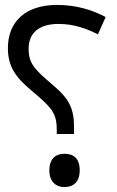

<svg xmlns="http://www.w3.org/2000/svg" viewBox="-20 -744 474 778"><path d="M210 -201H280V-228C280 -303 261 -343 196 -398C119 -463 96 -487 96 -547C96 -611 139 -647 217 -647C283 -647 331 -627 377 -605L408 -675C355 -703 291 -724 211 -724C84 -724 12 -657 12 -549C12 -459 58 -418 130 -358C197 -301 210 -275 210 -218ZM241 14C277 14 303 -6 303 -54C303 -103 277 -121 241 -121C208 -121 180 -103 180 -54C180 -6 208 14 241 14Z"/></svg>

Font: Noto Sans Arabic UI XCn
Style: Regular
Weight: 400
Width: 2
Designer: Monotype Design Team, Nadine Chahine and Nizar Qandah
Foundry: Monotype Imaging Inc.
Version: Version 2.010